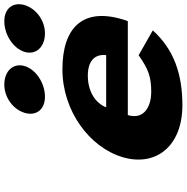

<svg xmlns="http://www.w3.org/2000/svg" viewBox="-8 -822 846 869"><g transform="rotate(-90 414.5 -388.0)"><path d="M465.7 -791C406.3 -791 353 -750 337.8 -699C322.5 -648 351.3 -607 410.7 -607C472.4 -607 534.3 -648 549.5 -699C564.8 -750 527.4 -791 465.7 -791ZM752.5 -791C690.8 -791 628.9 -750 613.6 -699C598.4 -648 635.7 -607 697.4 -607C756.8 -607 810.1 -648 825.4 -699C840.6 -750 811.9 -791 752.5 -791ZM752.7 -232C755.5 -238 758.8 -249 760.9 -256C814.7 -436 723.2 -528 534.7 -528C347.1 -528 182.2 -406 137.3 -256C92.7 -107 184.7 15 372.2 15C510.2 15 623.9 -22 710.9 -119L598.5 -183C532.7 -137 499.1 -126 430.2 -126C375.7 -126 303.9 -153 327.6 -232ZM362.9 -330C380.6 -377 432.5 -413 506.3 -413C569.2 -413 605.3 -384 598.9 -330Z"/></g></svg>

Font: Hussar
Style: BdSuprExtOblThree
Weight: 700
Foundry: Cannot Into Space Fonts
Version: Version 2.00